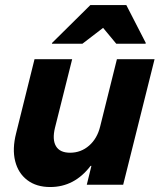

<svg xmlns="http://www.w3.org/2000/svg" viewBox="-20 -736 636 765"><path d="M180 9.2Q125 9.2 88.8 -18.3Q52.5 -45.8 40.4 -94.2Q28.3 -142.5 44.2 -205L117.5 -500H267.5L199.2 -227.5Q187.5 -180 202.9 -153.8Q218.3 -127.5 259.2 -127.5Q302.5 -127.5 335 -155.8Q367.5 -184.2 379.2 -232.5L445.8 -500H595.8L470.8 0H325.8L344.2 -75H340.8Q276.7 9.2 180 9.2ZM186.7 -561.7 187.5 -565 340 -715.8H483.3L560.8 -565L560 -561.7H443.3L390.8 -625L308.3 -561.7Z"/></svg>

Font: Funnel Sans Light ExtraBold
Style: Italic
Weight: 800
Italic angle: -14.036°
Version: Version 1.000